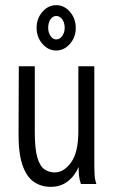

<svg xmlns="http://www.w3.org/2000/svg" viewBox="-20 -714 440 745"><path d="M177 11Q139 11 110.5 -9Q82 -29 66.5 -75.5Q51 -122 52 -202L53 -457H115V-202Q115 -136 125 -102.5Q135 -69 152.5 -57Q170 -45 192 -45Q228 -45 256 -84Q284 -123 284 -205V-457H346V-71Q346 -53 347 -35.5Q348 -18 354 0H294Q288 -17 286.5 -33Q285 -49 285 -66Q270 -31 242.5 -10Q215 11 177 11ZM198 -518Q167 -518 144.5 -544Q122 -570 122 -606Q122 -642 144.5 -668Q167 -694 198 -694Q229 -694 251.5 -668Q274 -642 274 -605Q274 -570 251.5 -544Q229 -518 198 -518ZM198 -561Q212 -561 221.5 -574.5Q231 -588 231 -606Q231 -626 221.5 -639Q212 -652 198 -652Q185 -652 176 -639Q167 -626 167 -606Q167 -588 176 -574.5Q185 -561 198 -561Z"/></svg>

Font: Inconsolata Condensed
Style: Regular
Weight: 400
Width: 3
Monospace: yes
Designer: Raph Levien, Cyreal, Brenton Simpson
Foundry: Raph Levien, Cyreal, Google
Version: Version 3.000; ttfautohint (v1.8.2.53-6de2)